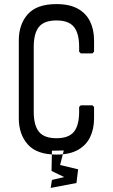

<svg xmlns="http://www.w3.org/2000/svg" viewBox="-20 -740 552 939"><path d="M256 16Q160 16 116 -33.5Q72 -83 72 -161V-543Q72 -621 116 -670.5Q160 -720 256 -720Q320 -720 360.5 -697.5Q401 -675 420.5 -635Q440 -595 440 -543V-487L432 -479H375L367 -487V-511Q367 -577 341.5 -608.5Q316 -640 256 -640Q196 -640 170.5 -608.5Q145 -577 145 -511V-193Q145 -127 170.5 -95.5Q196 -64 256 -64Q316 -64 341.5 -95.5Q367 -127 367 -193V-217L375 -225H432L440 -217V-161Q440 -109 420.5 -69Q401 -29 360.5 -6.5Q320 16 256 16ZM228 179 354 155 362 88 274 67 292 -4 234 -3 232 96 294 126 234 140Z"/></svg>

Font: Hasubi Mono
Style: Regular
Weight: 400
Designer: Eli Heuer
Foundry: Eli Heuer
Version: Version 1.000